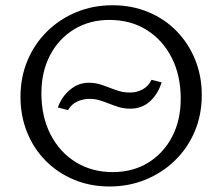

<svg xmlns="http://www.w3.org/2000/svg" viewBox="-20 -687 830 717"><path d="M388.8 9.4Q316.8 9.4 255.9 -16.2Q194.9 -41.7 150.2 -87Q105.5 -132.4 81 -193.4Q56.5 -254.4 56.5 -325.3Q56.5 -398.9 82.9 -461.5Q109.3 -524.1 156.4 -570.2Q203.5 -616.3 265.6 -641.8Q327.7 -667.4 400.2 -667.4Q472.7 -667.4 533.7 -642Q594.6 -616.7 639.4 -570.9Q684.1 -525.1 708.8 -464.1Q733.5 -403.1 733.5 -332.2Q733.5 -258.5 707.2 -196.2Q680.8 -133.9 633.4 -87.8Q586 -41.7 523.6 -16.2Q461.3 9.4 388.8 9.4ZM400.8 -44.3Q475.7 -44.3 532.9 -79.2Q590 -114.1 622.5 -175.9Q654.9 -237.6 654.9 -318.5Q654.9 -405.5 621.1 -471.7Q587.3 -537.9 527.4 -575.3Q467.5 -612.6 388.7 -612.6Q314.4 -612.6 257 -577.7Q199.5 -542.8 167.1 -481Q134.6 -419.3 134.6 -338.4Q134.6 -251.9 168.5 -185.5Q202.3 -119 262.7 -81.6Q323.1 -44.3 400.8 -44.3ZM234 -275.7 196.1 -285.7Q210 -325.5 241.3 -351.7Q272.6 -378 311.3 -378Q338.4 -378 362.9 -369.1Q387.5 -360.2 412.7 -350.8Q438 -341.4 464.5 -341.4Q491.1 -341.4 512.8 -353.3Q534.5 -365.2 545.7 -388.9L583.6 -379.5Q569.6 -335.2 539.7 -308.2Q509.8 -281.2 466.4 -281.2Q444.1 -281.2 425.3 -286.7Q406.5 -292.3 388.5 -299.5Q370.5 -306.7 352.7 -312.3Q334.8 -317.8 314.5 -317.8Q290.4 -317.8 268.2 -307.6Q246.1 -297.5 234 -275.7Z"/></svg>

Font: Ysabeau
Style: Bold
Weight: 700
Designer: Christian Thalmann (Catharsis Fonts)
Version: Version 2.000;gftools[0.9.27.dev2+g8671c4b]